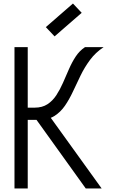

<svg xmlns="http://www.w3.org/2000/svg" viewBox="-20 -1067 640 1087"><path d="M84 -388.5V-457.5H176Q219 -457.5 248.5 -476.8Q278 -496 298.8 -527.8Q319.5 -559.5 336.5 -598Q353.5 -636.5 370.2 -675.2Q387 -714 408.5 -746.8Q430 -779.5 461 -800H566.5Q521 -770 490 -728.2Q459 -686.5 436.5 -640.2Q414 -594 393.2 -549.2Q372.5 -504.5 347.5 -468.2Q322.5 -432 287.8 -410.2Q253 -388.5 201 -388.5ZM62 0V-800H137V0ZM465.5 0 159 -427 234 -446.5 555.5 0ZM289 -861 239.5 -913.5 393 -1047 442.5 -994.5Z"/></svg>

Font: Victor Mono Thin
Style: Regular
Weight: 100
Monospace: yes
Designer: Rune Bjørnerås
Version: Version 1.561;gftools[0.9.30]